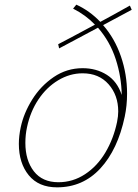

<svg xmlns="http://www.w3.org/2000/svg" viewBox="-20 -795 592 825"><path d="M423 -687Q473 -630 499.5 -553Q526 -476 526 -393Q526 -341 516 -294Q486 -152 411 -71Q336 10 225 10Q146 10 103.5 -42Q61 -94 61 -177Q61 -210 69 -248Q82 -309 118.5 -367.5Q155 -426 211 -464Q267 -502 335 -502Q394 -502 439 -473.5Q484 -445 503 -387Q502 -464 477.5 -540Q453 -616 401 -676L234 -587L230 -605L289 -636L388 -689Q349 -730 294 -758L308 -775Q365 -749 411 -701Q458 -726 538 -771L546 -753ZM488 -316Q488 -386 446.5 -433Q405 -480 335 -480Q280 -480 230 -450Q180 -420 145 -367.5Q110 -315 96 -248Q89 -216 89 -181Q89 -106 125.5 -59Q162 -12 231 -12Q293 -12 345.5 -46.5Q398 -81 433 -140Q468 -199 483 -271Q488 -296 488 -316Z"/></svg>

Font: Trirong Thin
Style: Italic
Weight: 250
Italic angle: -12°
Designer: Katatrad Team
Foundry: CadsonDemak
Version: Version 1.001